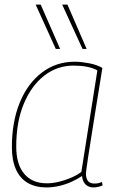

<svg xmlns="http://www.w3.org/2000/svg" viewBox="-20 -810 507 840"><path d="M389 10Q375 10 364 4Q353 -2 346.5 -13.5Q340 -25 339 -40Q318 -26 292.5 -14.5Q267 -3 239 3.5Q211 10 183 10Q135 10 101 -10Q67 -30 49.5 -69.5Q32 -109 32 -166Q32 -276 66 -360Q100 -444 162.5 -492Q225 -540 307 -540Q323 -540 339 -538Q355 -536 371 -533Q387 -530 401 -525Q415 -520 428 -513Q411 -410 399 -334Q387 -258 378.5 -205Q370 -152 365 -119Q360 -86 358 -70Q356 -54 356 -52Q356 -29 365 -18Q374 -7 393 -7Q402 -7 409.5 -8.5Q417 -10 426 -14L429 1Q420 5 410 7.5Q400 10 389 10ZM336 -58 406 -502Q386 -513 360 -518Q334 -523 302 -523Q230 -523 173.5 -479Q117 -435 84 -355.5Q51 -276 51 -169Q51 -91 86 -49.5Q121 -8 185 -8Q210 -8 237 -14.5Q264 -21 290 -32Q316 -43 336 -58ZM224 -596 136 -790H158L243 -596ZM341 -596 252 -790H275L359 -596Z"/></svg>

Font: Georama ExtraCondensed Thin Thin
Style: Italic
Weight: 250
Italic angle: -9°
Version: Version 1.001